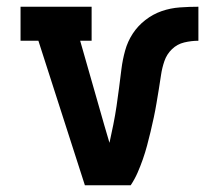

<svg xmlns="http://www.w3.org/2000/svg" viewBox="-20 -550 640 570"><path d="M232 0 94 -429H41V-530H252V-429H218L290 -177Q294 -164 297.5 -151.5Q301 -139 305 -126Q311 -153 316.5 -180.5Q322 -208 326 -235Q330 -262 333.5 -289.5Q337 -317 340.5 -345Q344 -373 351.5 -400Q359 -427 374 -450Q389 -473 411.5 -490.5Q434 -508 460 -517Q486 -526 514 -528Q542 -530 569 -530V-429Q548 -429 527 -424Q506 -419 490.5 -404Q475 -389 468 -368.5Q461 -348 458 -327Q455 -306 451.5 -285Q448 -264 444.5 -243Q441 -222 436.5 -201Q432 -180 427 -159Q422 -138 416.5 -117.5Q411 -97 404 -77Q397 -57 388.5 -37.5Q380 -18 368 0Z"/></svg>

Font: Iosevka Slab Extended
Style: Bold
Weight: 700
Width: 7
Monospace: yes
Designer: Belleve Invis
Foundry: Belleve Invis
Version: Version 11.1.0; ttfautohint (v1.8.3)